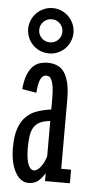

<svg xmlns="http://www.w3.org/2000/svg" viewBox="-52 -732 375 777"><g transform="rotate(5 135.5 -343.5)"><path d="M160.2 -244.1Q134.3 -241.7 118.4 -233.6Q102.5 -225.6 93.8 -211.2Q85 -196.8 82 -175.8Q79.1 -154.8 79.1 -127Q79.1 -84 87.9 -61.5Q96.7 -39.1 111.8 -39.1Q118.2 -39.1 125.2 -43.9Q132.3 -48.8 138.9 -57.1Q145.5 -65.4 151.1 -76.9Q156.7 -88.4 160.2 -101.1ZM36.1 -362.8Q39.1 -397.9 47.9 -420.2Q56.6 -442.4 69.1 -455.3Q81.5 -468.3 97.2 -473.1Q112.8 -478 129.9 -478Q148.9 -478 165.5 -471.9Q182.1 -465.8 194.6 -450Q207 -434.1 214.1 -406.2Q221.2 -378.4 221.2 -335V-55.2H261.2V0H160.2V-32.2Q146 -9.3 131.3 2Q116.7 13.2 92.8 13.2Q78.1 13.2 64.9 4.4Q51.8 -4.4 41.5 -21.7Q31.2 -39.1 25.1 -64.7Q19 -90.3 19 -124Q19 -171.9 29.8 -202.4Q40.5 -232.9 59.6 -251.2Q78.6 -269.5 104.2 -278.1Q129.9 -286.6 160.2 -291V-335.9Q160.2 -365.2 157.5 -382.8Q154.8 -400.4 150.4 -409.9Q146 -419.4 140.4 -422.6Q134.8 -425.8 128.9 -425.8Q113.3 -425.8 105 -408.4Q96.7 -391.1 94.2 -353ZM38.6 -607.9Q38.6 -627 45.9 -643.8Q53.2 -660.6 65.7 -673.1Q78.1 -685.5 95 -692.9Q111.8 -700.2 130.9 -700.2Q149.9 -700.2 166.5 -692.9Q183.1 -685.5 195.6 -673.1Q208 -660.6 215.3 -643.8Q222.7 -627 222.7 -607.9Q222.7 -588.9 215.3 -572Q208 -555.2 195.6 -542.7Q183.1 -530.3 166.5 -523.2Q149.9 -516.1 130.9 -516.1Q111.8 -516.1 95 -523.2Q78.1 -530.3 65.7 -542.7Q53.2 -555.2 45.9 -572Q38.6 -588.9 38.6 -607.9ZM83.5 -607.9Q83.5 -588.4 97.2 -574.7Q110.8 -561 130.9 -561Q150.4 -561 164.1 -574.7Q177.7 -588.4 177.7 -607.9Q177.7 -627.4 164.1 -641.1Q150.4 -654.8 130.9 -654.8Q110.8 -654.8 97.2 -641.1Q83.5 -627.4 83.5 -607.9Z"/></g></svg>

Font: Stint Ultra Condensed
Style: Regular
Weight: 400
Width: 1
Designer: Astigmatic (AOETI)
Foundry: Astigmatic (AOETI)
Version: Version 1.000